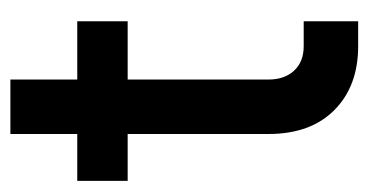

<svg xmlns="http://www.w3.org/2000/svg" viewBox="-194 -526 726 379"><g transform="rotate(-90 169.5 -337.0)"><path d="M267.5 6.5Q188.5 6.5 141.2 -40.5Q94 -87.5 94 -170.5V-448.5H1.5V-548H94V-680H201.5V-548H316.5V-448.5H201.5V-170.5Q201.5 -139 219 -120Q236.5 -101 267.5 -101H316.5V6.5Z"/></g></svg>

Font: Mohave SemiBold
Style: Regular
Weight: 600
Designer: Gumpita Rahayu
Foundry: Tokotype
Version: Version 2.003